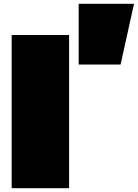

<svg xmlns="http://www.w3.org/2000/svg" viewBox="-20 -983 720 1003"><path d="M41 -800V0H341V-800ZM391 -963V-646H610L680 -963Z"/></svg>

Font: Mattone Black
Style: Regular
Weight: 900
Width: 6
Designer: Nunzio Mazzaferro
Foundry: Collletttivo
Version: Version 2.000;Glyphs 3.2 (3217)